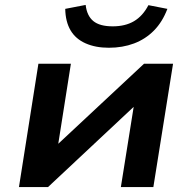

<svg xmlns="http://www.w3.org/2000/svg" viewBox="-20 -760 779 780"><path d="M57 0 136 -501H268L215 -165H205L565 -501H683L603 0H471L525 -338H536L175 0ZM422 -566Q368 -566 327.5 -584Q287 -602 266.5 -637Q246 -672 245 -724L328 -740Q333 -696 359 -674.5Q385 -653 438 -653Q489 -653 524.5 -674Q560 -695 583 -739L660 -724Q640 -671 605.5 -636Q571 -601 524.5 -583.5Q478 -566 422 -566Z"/></svg>

Font: Nunito Sans 7pt SemiExpanded
Style: Bold Italic
Weight: 700
Width: 6
Italic angle: -9°
Designer: Vernon Adams
Foundry: Vernon Adams
Version: Version 3.101;gftools[0.9.27]